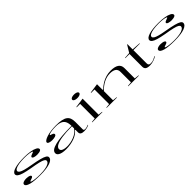

<svg xmlns="http://www.w3.org/2000/svg" viewBox="466 -2448 4199 4199"><g transform="rotate(-45 2565.5 -348.5)"><path d="M485 15Q387 15 312 8Q237 1 186 -13.5Q135 -28 109 -47.5Q83 -67 83 -93Q83 -113 101 -126Q119 -139 148 -146Q177 -153 211 -153Q243 -153 271 -147Q299 -141 316.5 -130.5Q334 -120 334 -105Q334 -93 322 -83Q310 -73 289 -67Q256 -57 242.5 -50.5Q229 -44 229 -38Q229 -29 262.5 -20Q296 -11 353.5 -5Q411 1 484 1Q582 1 653.5 -12Q725 -25 764 -50.5Q803 -76 803 -112Q803 -137 769.5 -157Q736 -177 657 -196Q578 -215 442 -237Q314 -260 239 -282.5Q164 -305 131.5 -331Q99 -357 99 -387Q99 -446 206 -480.5Q313 -515 504 -515Q610 -515 694 -500.5Q778 -486 826.5 -460Q875 -434 875 -399Q875 -382 857.5 -371Q840 -360 812 -354.5Q784 -349 753 -349Q729 -349 705.5 -352Q682 -355 663.5 -361Q645 -367 634 -376.5Q623 -386 623 -397Q623 -421 679 -439Q707 -448 717 -453.5Q727 -459 727 -464Q727 -470 708 -477Q689 -484 658 -489.5Q627 -495 588.5 -498Q550 -501 510 -501Q408 -501 335.5 -489.5Q263 -478 224 -456Q185 -434 185 -404Q185 -379 216.5 -357.5Q248 -336 317.5 -317Q387 -298 498 -279Q645 -254 731 -231Q817 -208 855 -184Q893 -160 893 -129Q893 -95 865.5 -68Q838 -41 785.5 -22.5Q733 -4 657 5.5Q581 15 485 15Z M1490 -515Q1591 -515 1660 -501Q1729 -487 1769.5 -457.5Q1810 -428 1827.5 -381Q1845 -334 1845 -269V-37Q1845 -18 1857.5 -11Q1870 -4 1888 -4Q1911 -4 1939.5 -11.5Q1968 -19 1994 -31V-20Q1975 -9 1949.5 -1Q1924 7 1897 11Q1870 15 1842 15Q1783 15 1754 -4.5Q1725 -24 1725 -63Q1725 -90 1725 -103Q1725 -116 1725 -124Q1725 -132 1725 -140L1715 -148Q1681 -105 1634 -74.5Q1587 -44 1530 -24.5Q1473 -5 1410 5Q1347 15 1282 15Q1216 15 1163.5 3.5Q1111 -8 1080.5 -32.5Q1050 -57 1050 -95Q1050 -181 1218 -223.5Q1386 -266 1725 -266Q1725 -347 1700 -399Q1675 -451 1618.5 -476Q1562 -501 1468 -501Q1404 -501 1354 -494Q1304 -487 1276.5 -477.5Q1249 -468 1249 -459Q1249 -454 1259 -449Q1269 -444 1294 -437Q1340 -422 1340 -394Q1340 -368 1302 -354.5Q1264 -341 1208 -341Q1158 -341 1121.5 -354Q1085 -367 1085 -392Q1085 -415 1117 -437Q1149 -459 1204.5 -477Q1260 -495 1333.5 -505Q1407 -515 1490 -515ZM1725 -252Q1540 -252 1417 -233.5Q1294 -215 1232.5 -180.5Q1171 -146 1171 -98Q1171 -68 1194.5 -49.5Q1218 -31 1257.5 -22.5Q1297 -14 1343 -14Q1394 -14 1451 -25Q1508 -36 1562 -58.5Q1616 -81 1659 -113.5Q1702 -146 1725 -188Z M2246 -604Q2215 -604 2190.5 -611Q2166 -618 2152.5 -630Q2139 -642 2139 -658Q2139 -674 2152.5 -686Q2166 -698 2190.5 -705Q2215 -712 2246 -712Q2279 -712 2303 -705Q2327 -698 2341 -686Q2355 -674 2355 -658Q2355 -642 2341 -630Q2327 -618 2303 -611Q2279 -604 2246 -604ZM2100 0V-10L2198 -20V-472H2092V-483L2317 -515V-20L2415 -10V0Z M3543 -10V0H3215V-10L3318 -20V-342Q3318 -413 3271 -448Q3224 -483 3127 -483Q3080 -483 3032 -471Q2984 -459 2938 -435.5Q2892 -412 2847.5 -378.5Q2803 -345 2763 -302V-20L2866 -10V0H2546V-10L2643 -20V-472H2538V-483L2763 -515V-343L2775 -336Q2834 -394 2900 -434Q2966 -474 3037.5 -494.5Q3109 -515 3181 -515Q3244 -515 3292 -504.5Q3340 -494 3372.5 -472Q3405 -450 3421 -417Q3437 -384 3437 -338V-20Z M3874 15Q3801 15 3767 -9.5Q3733 -34 3733 -86V-480H3604V-490L3744 -500L3843 -664H3853V-503L4054 -490V-480H3853V-69Q3853 -35 3869.5 -20.5Q3886 -6 3922 -6Q3968 -6 4006.5 -22Q4045 -38 4087 -62L4091 -53Q4076 -41 4052 -29.5Q4028 -18 3998.5 -7.5Q3969 3 3937 9Q3905 15 3874 15Z M4639 15Q4541 15 4466 8Q4391 1 4340 -13.5Q4289 -28 4263 -47.5Q4237 -67 4237 -93Q4237 -113 4255 -126Q4273 -139 4302 -146Q4331 -153 4365 -153Q4397 -153 4425 -147Q4453 -141 4470.5 -130.5Q4488 -120 4488 -105Q4488 -93 4476 -83Q4464 -73 4443 -67Q4410 -57 4396.5 -50.5Q4383 -44 4383 -38Q4383 -29 4416.5 -20Q4450 -11 4507.5 -5Q4565 1 4638 1Q4736 1 4807.5 -12Q4879 -25 4918 -50.5Q4957 -76 4957 -112Q4957 -137 4923.5 -157Q4890 -177 4811 -196Q4732 -215 4596 -237Q4468 -260 4393 -282.5Q4318 -305 4285.5 -331Q4253 -357 4253 -387Q4253 -446 4360 -480.5Q4467 -515 4658 -515Q4764 -515 4848 -500.5Q4932 -486 4980.5 -460Q5029 -434 5029 -399Q5029 -382 5011.5 -371Q4994 -360 4966 -354.5Q4938 -349 4907 -349Q4883 -349 4859.5 -352Q4836 -355 4817.5 -361Q4799 -367 4788 -376.5Q4777 -386 4777 -397Q4777 -421 4833 -439Q4861 -448 4871 -453.5Q4881 -459 4881 -464Q4881 -470 4862 -477Q4843 -484 4812 -489.5Q4781 -495 4742.5 -498Q4704 -501 4664 -501Q4562 -501 4489.5 -489.5Q4417 -478 4378 -456Q4339 -434 4339 -404Q4339 -379 4370.5 -357.5Q4402 -336 4471.5 -317Q4541 -298 4652 -279Q4799 -254 4885 -231Q4971 -208 5009 -184Q5047 -160 5047 -129Q5047 -95 5019.5 -68Q4992 -41 4939.5 -22.5Q4887 -4 4811 5.5Q4735 15 4639 15Z"/></g></svg>

Font: Kalnia Expanded Light
Style: Regular
Weight: 300
Width: 7
Designer: Frida Medrano
Foundry: Frida Medrano
Version: Version 1.105